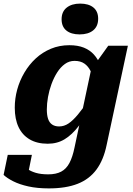

<svg xmlns="http://www.w3.org/2000/svg" viewBox="-47 -801 739 1066"><path d="M367 17 461 -425 468 -427 554 -547H663L545 4Q528 87 488.5 140.5Q449 194 384 219.5Q319 245 224 245Q160 245 110.5 234Q61 223 26.5 205.5Q-8 188 -27 170L-4 59H130L104 188Q91 185 83 175Q75 165 71.5 152Q68 139 69 127Q70 115 75 109Q87 123 105 136.5Q123 150 151.5 158.5Q180 167 221 167Q264 167 292.5 152Q321 137 338.5 104Q356 71 367 17ZM526 -368 476 -344Q469 -380 456 -406.5Q443 -433 421.5 -448Q400 -463 367 -463Q337 -463 313 -445.5Q289 -428 270.5 -399Q252 -370 239 -334.5Q226 -299 219.5 -262.5Q213 -226 213 -194Q213 -162 220 -141Q227 -120 242.5 -109.5Q258 -99 281 -99Q309 -99 333.5 -115.5Q358 -132 385.5 -165Q413 -198 446 -247L463 -212Q425 -147 389 -100Q353 -53 312 -28Q271 -3 218 -3Q159 -3 118 -27Q77 -51 56 -95.5Q35 -140 35 -203Q35 -254 48.5 -303.5Q62 -353 88.5 -398Q115 -443 152 -477Q189 -511 236 -530.5Q283 -550 338 -550Q385 -550 418.5 -536.5Q452 -523 474.5 -498Q497 -473 509.5 -440Q522 -407 526 -368ZM395 -610Q443 -610 470.5 -632.5Q498 -655 498 -697Q498 -738 471.5 -759.5Q445 -781 398 -781Q351 -781 323 -758.5Q295 -736 295 -694Q295 -653 321.5 -631.5Q348 -610 395 -610Z"/></svg>

Font: Roboto Serif 20pt
Style: Bold Italic
Weight: 700
Italic angle: -10°
Version: Version 1.007